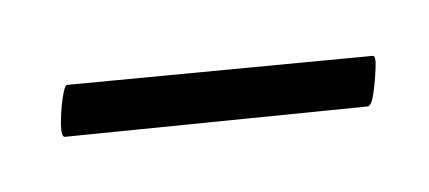

<svg xmlns="http://www.w3.org/2000/svg" viewBox="-25 -292 355 159"><g transform="rotate(5 152.5 -212.5)"><path d="M32 -168Q29 -168 28 -178Q27 -188 27.5 -199Q28 -210 30 -211L280 -257Q283 -258 283.5 -247.5Q284 -237 283.5 -226.5Q283 -216 280 -215Z"/></g></svg>

Font: Cormorant Garamond Light Light
Style: Italic
Weight: 300
Italic angle: -10°
Version: Version 4.001